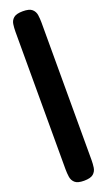

<svg xmlns="http://www.w3.org/2000/svg" viewBox="-183 -759 564 1015"><g transform="rotate(-20 99.5 -251.5)"><path d="M99 225Q63 225 48 211.5Q33 198 30 177Q27 156 27 134V-639Q27 -661 30 -681.5Q33 -702 48.5 -715Q64 -728 100 -728Q137 -728 152 -714.5Q167 -701 170 -680.5Q173 -660 173 -638V136Q173 157 170 177.5Q167 198 151.5 211.5Q136 225 99 225Z"/></g></svg>

Font: Fredoka SemiCondensed
Style: Bold
Weight: 700
Width: 4
Designer: Ben Nathan
Foundry: Milena B. Brandão, Ben Nathan
Version: Version 2.001